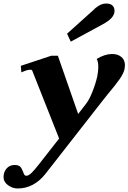

<svg xmlns="http://www.w3.org/2000/svg" viewBox="-59 -786 728 1088"><path d="M342 -550 321 -595 468 -727Q478 -739 499 -752.5Q520 -766 543 -766Q567 -766 578.5 -754.5Q590 -743 590 -725Q590 -703 572.5 -684Q555 -665 521 -647ZM649 -416Q649 -410 647 -396Q642 -371 619.5 -338.5Q597 -306 554 -255L526 -220L197 201Q166 240 126.5 261Q87 282 41 282Q12 282 -13.5 263.5Q-39 245 -39 217Q-39 209 -38 205Q-34 180 -17.5 164.5Q-1 149 23 149Q47 149 56 159Q65 169 72 188Q76 200 79.5 205Q83 210 90 210Q103 210 119.5 194Q136 178 161 146L276 -1L124 -385Q122 -391 112 -391Q99 -391 83 -384.5Q67 -378 62 -376L59 -413L231 -470H269L384 -140L431 -201Q447 -222 464.5 -265.5Q482 -309 492 -352Q498 -382 498 -406Q498 -437 489 -452Q535 -480 576 -480Q609 -480 629 -463Q649 -446 649 -416Z"/></svg>

Font: Taviraj
Style: Bold Italic
Weight: 700
Italic angle: -12°
Designer: Katatrad Team
Foundry: CadsonDemak
Version: Version 1.001